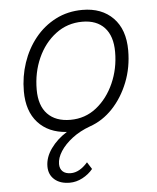

<svg xmlns="http://www.w3.org/2000/svg" viewBox="-52 -549 666 816"><g transform="rotate(-5 280.5 -140.5)"><path d="M213 223Q172 223 148 202Q124 181 124 146Q124 107 150.5 70Q177 33 219 7Q141 2 96.5 -47Q52 -96 52 -181Q52 -244 71.5 -302Q91 -360 127.5 -405.5Q164 -451 215.5 -477.5Q267 -504 330 -504Q412 -504 460.5 -454.5Q509 -405 509 -316Q509 -243 484 -180Q459 -117 416.5 -72Q374 -27 319 -8Q275 8 242.5 33Q210 58 192 86Q174 114 174 140Q174 160 186 171.5Q198 183 221 183Q258 183 293 143L312 173Q294 195 267.5 209Q241 223 213 223ZM239 -43Q302 -43 350 -81Q398 -119 425.5 -181Q453 -243 453 -314Q453 -382 419.5 -418Q386 -454 325 -454Q261 -454 211.5 -416.5Q162 -379 134.5 -317.5Q107 -256 107 -183Q107 -115 141.5 -79Q176 -43 239 -43Z"/></g></svg>

Font: Livvic Light
Style: Italic
Weight: 300
Italic angle: -10°
Designer: Jacques Le Bailly, Baron von Fonthausen
Version: Version 1.001; ttfautohint (v1.8.2)